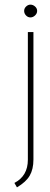

<svg xmlns="http://www.w3.org/2000/svg" viewBox="-20 -633 217 827"><path d="M84 -586Q84 -597 92.5 -605Q101 -613 111 -613Q122 -613 131 -605Q140 -597 140 -586Q140 -575 131 -566.5Q122 -558 111 -558Q100 -558 92 -566.5Q84 -575 84 -586ZM124 54Q124 96 108 123.5Q92 151 53 174L42 155Q100 125 100 55V-495H124Z"/></svg>

Font: Moniqa Thin Paragraph
Style: Regular
Weight: 100
Designer: Rajesh Rajput
Foundry: Rajesh Rajput
Version: Version 1.000